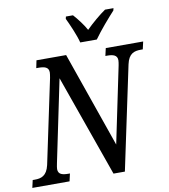

<svg xmlns="http://www.w3.org/2000/svg" viewBox="-117 -1014 965 1097"><g transform="rotate(-10 365.5 -465.5)"><path d="M395 -771H491C526 -820 578 -880 613 -918L616 -931H567C533 -908 485 -867 452 -834C434 -867 403 -907 381 -931H340L337 -918C355 -880 383 -818 395 -771ZM-19 0H197L207 -44H198C164 -44 139 -50 139 -81C139 -88 141 -99 144 -114L243 -590L452 0H518L645 -600C658 -661 691 -670 728 -670H740L750 -714H533L523 -670H533C566 -670 592 -664 592 -633C592 -626 590 -613 588 -603L496 -161L303 -714H131L122 -670H133C169 -670 194 -664 194 -633C194 -625 192 -615 190 -602L87 -114C73 -53 40 -44 3 -44H-9Z"/></g></svg>

Font: Noto Serif Condensed Medium
Style: Italic
Weight: 500
Width: 3
Italic angle: -12°
Designer: Monotype Design Team
Foundry: Monotype Imaging Inc.
Version: Version 2.013